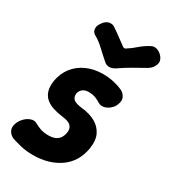

<svg xmlns="http://www.w3.org/2000/svg" viewBox="-209 -859 859 970"><g transform="rotate(30 220.5 -374.0)"><path d="M141 16Q101 16 68.5 8Q36 0 15 -7Q-5 -16 -14.5 -34.5Q-24 -53 -14 -79Q-7 -97 8 -112.5Q23 -128 42 -134.5Q61 -141 77 -132Q92 -123 112 -116Q132 -109 161 -109Q192 -109 211 -123.5Q230 -138 235 -169Q239 -193 225 -208Q211 -223 172 -227Q141 -231 115.5 -239.5Q90 -248 72.5 -263.5Q55 -279 48 -303Q41 -327 46 -361Q54 -408 81 -443Q108 -478 150.5 -497Q193 -516 246 -516Q279 -516 309 -509Q339 -502 358 -493Q378 -484 387.5 -465.5Q397 -447 386 -421Q380 -404 364 -390.5Q348 -377 329.5 -373.5Q311 -370 296 -380Q284 -388 267 -394.5Q250 -401 227 -401Q206 -401 192.5 -390.5Q179 -380 176 -361Q174 -342 186 -330Q198 -318 241 -313Q285 -308 317.5 -290Q350 -272 366 -239.5Q382 -207 374 -157Q360 -73 296.5 -28.5Q233 16 141 16ZM456 -726Q462 -716 459.5 -702.5Q457 -689 448.5 -677Q440 -665 427 -657Q384 -633 352.5 -615Q321 -597 286 -573Q269 -562 252.5 -562Q236 -562 224 -573Q195 -598 167 -624.5Q139 -651 111 -666Q95 -676 94 -693.5Q93 -711 104 -726L106 -729Q121 -752 141 -756Q161 -760 176 -748Q200 -732 220.5 -716.5Q241 -701 265 -684Q268 -683 271 -682.5Q274 -682 278 -684Q305 -701 327.5 -721Q350 -741 381 -758Q400 -769 421.5 -759.5Q443 -750 455 -729Z"/></g></svg>

Font: Winky Sans SemiBold
Style: Italic
Weight: 600
Italic angle: -8.97852°
Designer: Simon Atzbach
Foundry: typofactur
Version: Version 1.205